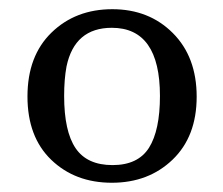

<svg xmlns="http://www.w3.org/2000/svg" viewBox="-20 -383 478 411"><path d="M401 -176Q401 -90.8 349.5 -41.3Q298 8.2 219.4 8.2Q140.8 8.2 89.8 -40.8Q38.8 -89.8 38.8 -176.5Q38.8 -263.3 90.3 -313.3Q141.8 -363.3 220.4 -363.3Q299 -363.3 350 -312.2Q401 -261.2 401 -176ZM322.4 -177.6Q322.4 -323.5 219.4 -323.5Q139.8 -323.5 122.4 -240.8Q117.3 -213.3 117.3 -177.6Q117.3 -102 141.8 -65.8Q166.3 -29.6 220.9 -29.6Q275.5 -29.6 299 -66.8Q322.4 -104.1 322.4 -177.6Z"/></svg>

Font: Suravaram
Style: Regular
Weight: 400
Designer: Purushoth Kumar Guthula
Foundry: SiliconAndhra, USA.
Version: Version 1.0.4; ttfautohint (v1.2.42-39fb)